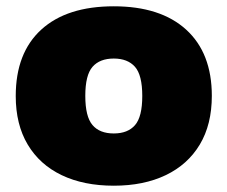

<svg xmlns="http://www.w3.org/2000/svg" viewBox="-20 -579 722 610"><path d="M341.5 11Q246 11 176 -22.5Q106 -56 68 -119.8Q30 -183.5 30 -274Q30 -411 111.2 -485Q192.5 -559 341.5 -559Q490 -559 571.5 -484.8Q653 -410.5 653 -274.5Q653 -183.5 614.8 -119.8Q576.5 -56 506.5 -22.5Q436.5 11 341.5 11ZM341.5 -155Q386 -155 409 -181.5Q432 -208 432 -274Q432 -340.5 408.8 -366.8Q385.5 -393 341.5 -393Q297 -393 274 -366.8Q251 -340.5 251 -274.5Q251 -208.5 273.8 -181.8Q296.5 -155 341.5 -155Z"/></svg>

Font: Encode Sans SmExp Black
Style: Regular
Weight: 900
Width: 6
Designer: Multiple Designers
Foundry: Impallari Type
Version: Version 3.002; ttfautohint (v1.8.3) -l 8 -r 50 -G 200 -x 14 